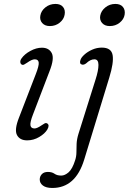

<svg xmlns="http://www.w3.org/2000/svg" viewBox="-20 -705 654 976"><path d="M233.5 -572.5Q208 -572.5 194.5 -588Q181 -603.5 185 -625.5Q189 -650 210.8 -667.5Q232.5 -685 262 -685Q288 -685 300.5 -669.5Q313 -654 308.5 -630Q304.5 -606.5 283.2 -589.5Q262 -572.5 233.5 -572.5ZM148 -124Q132 -83 134.8 -67.5Q137.5 -52 155.5 -52Q168.5 -52 193 -69Q201 -74.5 207.2 -77.8Q213.5 -81 220 -77.5Q233.5 -69 220.5 -46.5Q208 -25.5 179.2 -8.5Q150.5 8.5 118 8.5Q81 8.5 66.5 -18.2Q52 -45 76.5 -107L162 -328.5Q178.5 -370.5 176.8 -387Q175 -403.5 156.5 -403.5Q142 -403.5 117.5 -386Q109.5 -380.5 102.8 -377Q96 -373.5 90 -377Q84 -380.5 83.2 -389.2Q82.5 -398 89 -407.5Q104.5 -430 134.5 -446.2Q164.5 -462.5 193 -462.5Q228.5 -462.5 243 -435.2Q257.5 -408 232 -343.5ZM538 -572.5Q512.5 -572.5 499 -588Q485.5 -603.5 489.5 -625.5Q494 -650 515.8 -667.5Q537.5 -685 566.5 -685Q592.5 -685 605 -669.5Q617.5 -654 613.5 -630Q609.5 -606.5 588.2 -589.5Q567 -572.5 538 -572.5ZM535.5 -310.5 408 106.5Q364 250.5 246 250.5Q214.5 250.5 198.2 238.2Q182 226 182 207.5Q182 191.5 192.8 180.2Q203.5 169 223.5 169Q244 169 257 178.2Q270 187.5 291.5 187.5Q309.5 187.5 328.8 170.8Q348 154 362 109.5Q368.5 89.5 368.5 69Q368.5 48.5 369.5 25.5Q370.5 2.5 379 -25L465.5 -300Q480.5 -346.5 480.5 -375Q480.5 -403.5 460 -403.5Q439 -403.5 418 -383Q407 -374.5 397 -376.5Q382 -380.5 389 -400Q392.5 -412.5 408.8 -427.2Q425 -442 448.5 -452.5Q472 -463 497.5 -463Q546 -463 552.5 -424.8Q559 -386.5 535.5 -310.5Z"/></svg>

Font: Fraunces 9pt SuperSoft Light
Style: Italic
Weight: 300
Italic angle: -16°
Version: Version 1.000;[b76b70a41]